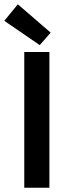

<svg xmlns="http://www.w3.org/2000/svg" viewBox="-34 -874 330 894"><path d="M79 0V-632H196V0ZM151 -664 -14 -777 49 -854 202 -722Z"/></svg>

Font: Narnoor SemiBold
Style: Regular
Weight: 600
Designer: S. Sridhar Murthy
Foundry: SIL International
Version: Version 3.000